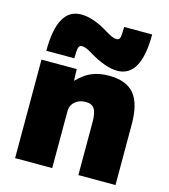

<svg xmlns="http://www.w3.org/2000/svg" viewBox="-117 -887 860 979"><g transform="rotate(15 313.5 -397.5)"><path d="M54 0V-520H240L242 -460H244Q279 -497 318 -513.5Q357 -530 409 -530Q500 -530 542 -480Q584 -430 584 -320V0H388V-280Q388 -329 374.5 -349.5Q361 -370 329 -370Q306 -370 288 -361Q270 -352 260 -336.5Q250 -321 250 -300V0ZM441 -565Q410 -565 372 -578.5Q334 -592 293 -617Q274 -629 260.5 -634.5Q247 -640 236 -640Q223 -640 218.5 -626.5Q214 -613 214 -570H66Q66 -795 191 -795Q223 -795 260.5 -782Q298 -769 339 -743Q359 -731 372 -725.5Q385 -720 396 -720Q410 -720 414 -733.5Q418 -747 418 -790H566Q566 -565 441 -565Z"/></g></svg>

Font: M PLUS 1 Black
Style: Regular
Weight: 900
Designer: Coji Morishita
Foundry: UNDERFOREST DESIGN
Version: Version 1.001